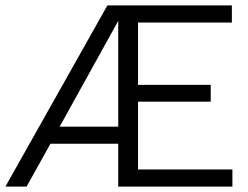

<svg xmlns="http://www.w3.org/2000/svg" viewBox="-20 -688 916 708"><path d="M0 0 376 -668H835V-605H489V-375H757V-313H489V-63H837V0H416V-158H166L78 0ZM200 -221H416V-611Z"/></svg>

Font: Atkinson Hyperlegible Next Light
Style: Regular
Weight: 300
Designer: Elliott Scott, Megan Eiswerth, Linus Boman, Theodore Petrosky, Letters from Sweden
Foundry: Applied Design Works, Letters from Sweden
Version: Version 2.001